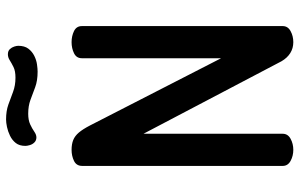

<svg xmlns="http://www.w3.org/2000/svg" viewBox="-197 -790 987 633"><g transform="rotate(-90 296.5 -473.5)"><path d="M119 0Q99 0 82.5 -9Q66 -18 66 -35V-696Q66 -715 82.5 -723Q99 -731 119 -731Q138 -731 151.5 -725.5Q165 -720 176 -707Q187 -694 199 -671L421 -238V-697Q421 -715 437.5 -723Q454 -731 474 -731Q494 -731 510.5 -723Q527 -715 527 -697V-35Q527 -18 510.5 -9Q494 0 474 0Q454 0 438 -10Q422 -20 411 -39L172 -494V-35Q172 -18 155.5 -9Q139 0 119 0ZM377 -843Q347 -843 325.5 -851Q304 -859 284 -866.5Q264 -874 238 -874Q217 -874 203 -867.5Q189 -861 179 -854Q169 -847 160 -847Q150 -847 143.5 -853.5Q137 -860 134.5 -869Q132 -878 132 -883Q132 -903 141.5 -915Q151 -927 165.5 -934Q180 -941 194.5 -944Q209 -947 219 -947Q247 -947 268 -939.5Q289 -932 310 -924Q331 -916 357 -916Q379 -916 392 -922.5Q405 -929 414.5 -935Q424 -941 434 -941Q445 -941 451 -934.5Q457 -928 459.5 -920Q462 -912 462 -907Q462 -886 452.5 -873.5Q443 -861 429 -854Q415 -847 400.5 -845Q386 -843 377 -843Z"/></g></svg>

Font: Dosis SemiBold
Style: Regular
Weight: 600
Designer: EdgarTolentino, PabloImpallari, IginoMarini
Foundry: EdgarTolentino, PabloImpallari, IginoMarini
Version: Version 3.001; ttfautohint (v1.8.2)